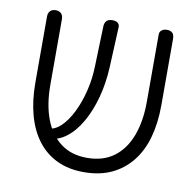

<svg xmlns="http://www.w3.org/2000/svg" viewBox="-70 -652 750 735"><g transform="rotate(10 305.0 -284.0)"><path d="M301 12Q242 12 197 -9.5Q152 -31 121.5 -71Q91 -111 75.5 -167.5Q60 -224 60 -294V-551Q60 -560 63.5 -566.5Q67 -573 73.5 -576.5Q80 -580 89 -580Q98 -580 104.5 -576.5Q111 -573 114.5 -566.5Q118 -560 118 -550V-294Q118 -219 139 -163Q160 -107 201.5 -75.5Q243 -44 304 -44Q367 -44 409 -75.5Q451 -107 472 -163.5Q493 -220 493 -295V-557Q493 -564 496.5 -569Q500 -574 506.5 -577Q513 -580 522 -580Q531 -580 537.5 -576.5Q544 -573 547 -566.5Q550 -560 550 -550V-292Q550 -223 534.5 -167Q519 -111 487 -71Q455 -31 409 -9.5Q363 12 301 12ZM139 -92 119 -129H137Q164 -129 188 -152Q212 -175 231 -213.5Q250 -252 261.5 -299.5Q273 -347 274 -397L279 -554Q280 -562 283.5 -568Q287 -574 293.5 -577Q300 -580 309 -580Q319 -580 325.5 -577Q332 -574 335 -568.5Q338 -563 337 -555L330 -401Q327 -338 312 -282.5Q297 -227 272.5 -184Q248 -141 216 -116.5Q184 -92 149 -92Z"/></g></svg>

Font: Fredoka SemiCondensed Light
Style: Regular
Weight: 300
Width: 4
Designer: Ben Nathan
Foundry: Milena B. Brandão, Ben Nathan
Version: Version 2.001